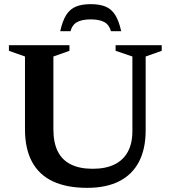

<svg xmlns="http://www.w3.org/2000/svg" viewBox="-20 -894 824 926"><path d="M618.5 -261.5V-621.5L537.5 -649V-676H760V-649L682.5 -621.5V-265.5Q682.5 -175 649.8 -113Q617 -51 554.2 -19.5Q491.5 12 400.5 12Q302.5 12 235.8 -19Q169 -50 134.8 -113Q100.5 -176 100.5 -270.5V-621.5L23 -649V-676H315V-649L237.5 -621.5V-270.5Q237.5 -206.5 258.5 -164.2Q279.5 -122 321.8 -101Q364 -80 427 -80Q489 -80 531.5 -100.5Q574 -121 596.2 -161.5Q618.5 -202 618.5 -261.5ZM417.5 -800.5Q376.5 -800.5 352.5 -787.8Q328.5 -775 320 -743.5H270.5Q281.5 -793.5 299.5 -822Q317.5 -850.5 346.2 -862.2Q375 -874 417.5 -874Q460.5 -874 489 -862.2Q517.5 -850.5 535.5 -822Q553.5 -793.5 564.5 -743.5H515Q506.5 -775 482.5 -787.8Q458.5 -800.5 417.5 -800.5Z"/></svg>

Font: Newsreader 16pt SemiBold
Style: Regular
Weight: 600
Designer: Hugues Gentile
Foundry: Production Type
Version: Version 1.003